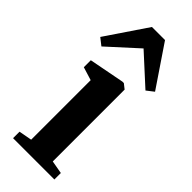

<svg xmlns="http://www.w3.org/2000/svg" viewBox="-285 -857 892 892"><g transform="rotate(45 161.0 -411.0)"><path d="M27 0V-42.5L91.5 -54.5V-445.5L26.5 -465.5V-511.5L200.5 -545H210L234 -526V-54L298.5 -42.5V0ZM16 -591.5 -19 -619 118 -821.5H204L341 -619L305.5 -591.5L161 -723.5Z"/></g></svg>

Font: Merriweather 72pt
Style: Bold
Weight: 700
Version: Version 2.100